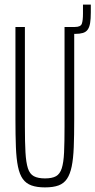

<svg xmlns="http://www.w3.org/2000/svg" viewBox="-20 -805 414 833"><path d="M263 -658V-688H305Q330 -688 335 -702Q340 -716 340 -746V-785H374V-751Q374 -723 371 -705Q368 -687 360.5 -676.5Q353 -666 339.5 -662Q326 -658 306 -658ZM175 8Q140 8 116.5 -0.5Q93 -9 79 -28.5Q65 -48 58 -82Q51 -116 49 -166.5Q47 -217 47 -287V-688H88V-256Q88 -188 90.5 -144Q93 -100 101 -75Q109 -50 127 -40.5Q145 -31 175 -31Q206 -31 223 -40.5Q240 -50 248 -75Q256 -100 258 -144Q260 -188 260 -256V-688H302V-287Q302 -217 300 -166.5Q298 -116 291 -82.5Q284 -49 270.5 -29Q257 -9 234 -0.5Q211 8 175 8Z"/></svg>

Font: Saira UltraCondensed ExtraLight
Style: Regular
Weight: 250
Width: 1
Designer: Hector Gatti with collaboration of the Omnibus-Type team
Foundry: Omnibus-Type
Version: Version 1.101